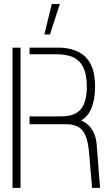

<svg xmlns="http://www.w3.org/2000/svg" viewBox="-20 -916 537 936"><path d="M196.3 -748 232.4 -896.5H271.5L223.6 -748ZM41 0V-683.6H80.1V0ZM124 -310.5V-348.6H280.3Q371.1 -348.6 393.6 -419.9Q403.3 -451.2 403.3 -496.1Q403.3 -612.3 328.1 -640.6Q297.9 -651.4 254.9 -651.4H124V-683.6H276.4Q403.3 -676.8 433.6 -574.2Q443.4 -538.1 443.4 -493.2Q442.4 -367.2 376 -329.1Q444.3 -297.9 451.2 -211.9L467.8 0H428.7L414.1 -173.8Q406.2 -261.7 373 -289.1Q344.7 -312.5 291 -310.5Z"/></svg>

Font: Post No Bills Jaffna Light
Style: Regular
Weight: 300
Designer: Kosala Senevirathne, Siva Puranthara, Lasantha Premarathna, Tharique Azeez
Foundry: Mooniak
Version: Version 1.220 ; ttfautohint (v1.6)